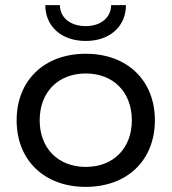

<svg xmlns="http://www.w3.org/2000/svg" viewBox="-20 -720 670 750"><path d="M315 -510C153 -510 45 -406 45 -250C45 -94 153 10 315 10C477 10 585 -94 585 -250C585 -406 477 -510 315 -510ZM315 -68C207 -68 135 -141 135 -250C135 -360 207 -433 315 -433C423 -433 495 -360 495 -250C495 -141 423 -68 315 -68ZM472 -700H414C414 -652 374 -618 315 -618C254 -618 214 -652 214 -700H157C157 -617 220 -560 315 -560C409 -560 472 -617 472 -700Z"/></svg>

Font: Gully
Style: Regular
Weight: 400
Designer: jaikishan Patel
Foundry: MagicType
Version: Version 1.000;Glyphs 3.2 (3242)